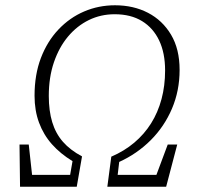

<svg xmlns="http://www.w3.org/2000/svg" viewBox="-20 -708 747 728"><path d="M56 0 54 -160H89L105 -14L83 -45H259L241 -17L255 -97Q209 -125 177 -161Q145 -197 128 -243Q111 -289 111 -345Q111 -425 135 -488Q159 -551 201.5 -596Q244 -641 299 -664.5Q354 -688 416 -688Q486 -688 541 -659.5Q596 -631 628.5 -576.5Q661 -522 661 -443Q661 -364 632 -296Q603 -228 551.5 -176.5Q500 -125 432 -94L423 -18L406 -45H594L563 -18L616 -160H652L610 0H387L402 -114Q451 -135 489 -167Q527 -199 553 -240.5Q579 -282 592.5 -332.5Q606 -383 606 -441Q606 -507 583.5 -554.5Q561 -602 518.5 -628Q476 -654 415 -654Q362 -654 317 -632Q272 -610 238 -569.5Q204 -529 184.5 -472Q165 -415 165 -344Q165 -288 178 -245Q191 -202 218.5 -170.5Q246 -139 291 -115L271 0Z"/></svg>

Font: Source Serif 4 18pt Light
Style: Italic
Weight: 300
Italic angle: -12°
Designer: Frank Grießhammer
Foundry: Adobe Systems Incorporated
Version: Version 4.004;hotconv 1.0.116;makeotfexe 2.5.65601